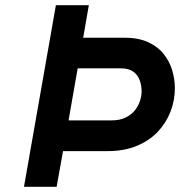

<svg xmlns="http://www.w3.org/2000/svg" viewBox="-20 -720 694 740"><path d="M72.4 0 195.4 -700H322.4L300.6 -574.6H459.4Q514.7 -574.6 552.2 -556.9Q589.6 -539.2 612 -510.4Q634.4 -481.5 644.2 -447.4Q654 -413.4 654 -380.2Q654 -333.2 637.2 -289.8Q620.5 -246.4 587.9 -211.9Q555.2 -177.5 506.8 -157.6Q458.4 -137.6 394.8 -137.6H223L198.2 0ZM244.2 -256H410Q441.8 -256 464 -266.9Q486.2 -277.9 499.9 -294.9Q513.5 -312 519.6 -331.2Q525.8 -350.4 525.8 -366.8Q525.8 -390.3 518.4 -410.9Q511 -431.5 493.4 -444.1Q475.9 -456.6 445.2 -456.6H279.4Z"/></svg>

Font: Overpass
Style: Italic
Weight: 400
Italic angle: -10°
Designer: Delve Withrington, Dave Bailey, Thomas Jockin
Foundry: Delve Fonts LLC
Version: Version 4.000